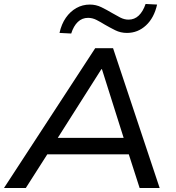

<svg xmlns="http://www.w3.org/2000/svg" viewBox="-35 -948 887 968"><path d="M-15 0 445 -705H535L770 0H669L605 -199L647 -170H168L222 -199L95 0ZM476 -599 243 -232 215 -253H625L595 -232L479 -599ZM324 -779 265 -782Q275 -827 297 -858.5Q319 -890 350 -907.5Q381 -925 418 -925Q449 -925 476.5 -911.5Q504 -898 529 -883Q551 -870 571.5 -859.5Q592 -849 613 -849Q643 -849 664.5 -869.5Q686 -890 699 -928L757 -925Q742 -858 701 -820Q660 -782 605 -782Q573 -782 546 -795.5Q519 -809 493 -824Q472 -837 451.5 -847.5Q431 -858 409 -858Q379 -858 357.5 -837.5Q336 -817 324 -779Z"/></svg>

Font: Nunito Sans 10pt SemiExpanded Medium
Style: Italic
Weight: 500
Width: 6
Italic angle: -9°
Designer: Vernon Adams
Foundry: Vernon Adams
Version: Version 3.101;gftools[0.9.27]